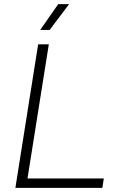

<svg xmlns="http://www.w3.org/2000/svg" viewBox="-20 -916 559 936"><path d="M176 -770H222L317 -896H264ZM55 0H479L486 -46H114L218 -700H166Z"/></svg>

Font: Arthouse Owned Light
Style: Italic
Weight: 300
Italic angle: -10°
Designer: Jeremy Tribby
Foundry: Tribby Type
Version: Version 1.000;PS 001.000;hotconv 1.0.88;makeotf.lib2.5.64775